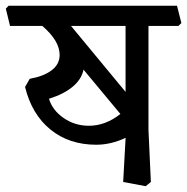

<svg xmlns="http://www.w3.org/2000/svg" viewBox="-50 -619 650 667"><path d="M465.8 -167 474.1 13.2 456.1 27.8 377.9 13.2 386.2 -137.2V-140.1Q335.4 -116.2 284.2 -116.2Q189.9 -116.2 125 -169.2Q60.1 -222.2 37.1 -316.9L53.2 -345.2Q102.1 -354 129.6 -375Q157.2 -396 157.2 -428.2Q157.2 -477.1 97.2 -528.8H-15.1L-29.8 -588.9L-20 -599.1H564.9L580.1 -539.1L569.8 -528.8H465.8ZM196.8 -528.8 386.2 -299.8V-528.8ZM368.2 -223.1 240.2 -377Q233.4 -343.8 202.6 -317.9Q171.9 -292 120.1 -275.9Q132.3 -235.8 171.1 -209Q210 -182.1 258.8 -182.1Q316.4 -182.1 368.2 -223.1Z"/></svg>

Font: Sura
Style: Regular
Weight: 400
Designer: Carolina Giovagnoli
Foundry: Huerta Tipografica
Version: Version 1.003;PS 001.002;hotconv 1.0.70;makeotf.lib2.5.58329